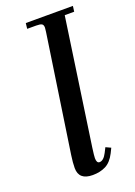

<svg xmlns="http://www.w3.org/2000/svg" viewBox="-138 -758 579 821"><g transform="rotate(-20 152.0 -347.5)"><path d="M74.2 -47.9Q74.2 -71.8 79.1 -105L158.2 -637.2Q160.2 -650.9 160.2 -655.8Q160.2 -668.5 153.3 -672.6Q146.5 -676.8 127.9 -676.8H86.9L89.8 -702.1H304.2L300.8 -676.8H257.8L174.8 -104Q169.9 -68.8 169.9 -58.1Q169.9 -35.2 183.1 -35.2Q201.7 -35.2 216.8 -64.9L228 -86.9L251 -76.2L240.2 -54.2Q222.2 -19 196.5 -6.1Q170.9 6.8 137.2 6.8Q74.2 6.8 74.2 -47.9Z"/></g></svg>

Font: Dihjauti
Style: Bold Italic
Weight: 700
Italic angle: -9°
Designer: T. Christopher White
Version: Version 3.0.0